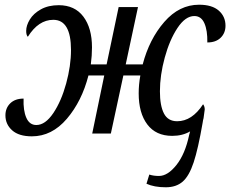

<svg xmlns="http://www.w3.org/2000/svg" viewBox="-20 -566 976 814"><path d="M601 213 613 174Q630 180 654 180Q691 180 728 133.5Q765 87 782 6L786 -9Q754 10 710 10Q641 10 604.5 -38.5Q568 -87 568 -170Q568 -208 575 -246H503L450 0H371L422 -246H355Q327 -137 263.5 -62.5Q200 12 115 12Q60 12 31.5 -13.5Q3 -39 3 -77Q3 -108 23.5 -128Q44 -148 80 -148Q78 -98 91.5 -67Q105 -36 134 -36Q172 -36 206 -86.5Q240 -137 260.5 -212Q281 -287 281 -354Q281 -482 206 -482Q143 -482 98 -410Q91 -417 91 -435Q91 -458 106.5 -483.5Q122 -509 153.5 -526.5Q185 -544 229 -544Q297 -544 333.5 -495.5Q370 -447 370 -365Q370 -330 365 -293H432L483 -536H565L513 -293H585Q613 -400 676.5 -473Q740 -546 824 -546Q879 -546 907.5 -521Q936 -496 936 -457Q936 -426 915.5 -406Q895 -386 859 -386Q860 -437 846.5 -467.5Q833 -498 804 -498Q766 -498 732.5 -447.5Q699 -397 678.5 -322Q658 -247 658 -179Q658 -118 675 -85Q692 -52 731 -52Q794 -52 841 -124Q848 -115 848 -102Q848 -98 843 -65Q841 -59 839 -45Q820 65 801 122.5Q782 180 754.5 204Q727 228 683 228Q634 228 601 213Z"/></svg>

Font: Noto Serif Narrow
Style: Italic
Weight: 400
Width: 4
Italic angle: -12°
Designer: Monotype Design Team
Foundry: Monotype Imaging Inc.
Version: Version 1.001